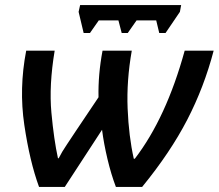

<svg xmlns="http://www.w3.org/2000/svg" viewBox="-20 -742 868 762"><path d="M135 0H237L385 -227Q392 -172 406.5 -111Q421 -50 440 0H544Q656 -137 723 -266.5Q790 -396 828 -541H713Q640 -275 515 -112H511Q491 -201 486.5 -311.5Q482 -422 503 -541H387Q369 -446 371 -356L281 -222Q263 -194 244.5 -167Q226 -140 213 -114H210Q194 -187 184 -295Q174 -403 197 -541H84Q55 -391 76.5 -246Q98 -101 135 0ZM312 -611 292 -695 298 -722H699L694 -695L637 -611H612L600 -661H522L487 -611H463L450 -661H372L337 -611Z"/></svg>

Font: Noto Sans UI Medium
Style: Italic
Weight: 500
Italic angle: -12°
Designer: Monotype Design Team
Foundry: Monotype Imaging Inc.
Version: Version 1.901